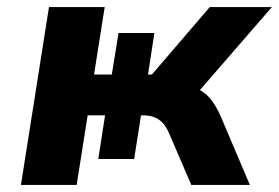

<svg xmlns="http://www.w3.org/2000/svg" viewBox="-20 -521 786 541"><path d="M39 0 118 -501H275L245 -311H295L314 -428H415L397 -311H408L571 -501H746L524 -245L498 -281Q526 -277 544.5 -266.5Q563 -256 576.5 -238Q590 -220 602 -193L684 0H519L457 -144Q449 -163 439 -174Q429 -185 415.5 -190.5Q402 -196 381 -196H366L380 -213L358 -73H257L276 -196H227L196 0Z"/></svg>

Font: Nunito Sans 8pt ExtraBold
Style: Italic
Weight: 800
Italic angle: -9°
Version: Version 3.101;gftools[0.9.27]